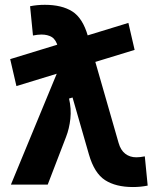

<svg xmlns="http://www.w3.org/2000/svg" viewBox="-20 -752 626 782"><path d="M46.9 -401.4 21.5 -511.2 502.9 -658.7 528.3 -548.8ZM521.5 9.8Q451.7 9.8 408 -18.3Q364.3 -46.4 342.3 -122.6L216.3 -560.5Q208 -590.8 190.9 -601.1Q173.8 -611.3 148.9 -611.3Q133.8 -611.3 114.3 -607.4L102.5 -726.6Q131.3 -732.4 162.6 -732.4Q231.4 -732.4 274.2 -705.6Q316.9 -678.7 337.9 -605.5L462.9 -170.4Q471.2 -140.6 490 -126Q508.8 -111.3 535.2 -111.3Q550.3 -111.3 569.8 -115.2L581.5 3.9Q552.7 9.8 521.5 9.8ZM24.4 0 236.3 -512.7 327.1 -370.6 261.2 -350.6Q271 -308.6 266.6 -268.3Q262.2 -228 249 -194.3L174.3 0Z"/></svg>

Font: Cascadia Code PL
Style: Regular
Weight: 400
Monospace: yes
Designer: Aaron Bell
Foundry: Saja Typeworks
Version: Version 2102.003